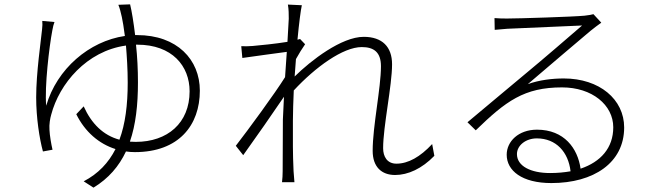

<svg xmlns="http://www.w3.org/2000/svg" viewBox="-20 -805 3040 881"><path d="M577 -785 523 -783C529 -769 535 -746 539 -727C543 -709 548 -679 553 -640C389 -616 241 -489 192 -320C184 -407 206 -592 220 -665C223 -682 226 -694 230 -704L174 -709C175 -697 175 -686 173 -670C168 -618 146 -472 146 -358C146 -265 161 -169 177 -110L221 -118C215 -143 208 -185 207 -209C205 -234 210 -262 215 -279C252 -420 377 -571 558 -596C562 -547 566 -488 566 -426C566 -324 555 -236 528 -164C454 -184 400 -237 364 -317L330 -281C370 -200 434 -145 510 -121C478 -58 431 -8 364 27L409 56C478 14 526 -42 558 -110C571 -108 585 -107 599 -107C801 -107 897 -231 897 -389C897 -531 793 -644 609 -644H600C593 -702 585 -752 577 -785ZM604 -600H610C770 -600 850 -502 850 -386C850 -240 748 -154 603 -154L576 -155C603 -233 613 -324 613 -427C613 -486 610 -546 604 -600Z M1305 -719 1299 -613C1244 -604 1173 -597 1139 -594C1122 -593 1105 -592 1087 -593L1092 -539C1159 -549 1254 -561 1296 -567L1288 -451C1242 -377 1117 -207 1062 -136L1096 -93C1154 -174 1231 -284 1283 -361L1278 -256C1278 -156 1277 -115 1277 -19C1277 -3 1276 15 1274 31H1331C1330 15 1328 -3 1327 -20C1323 -107 1324 -154 1324 -251C1324 -292 1326 -340 1328 -390C1427 -497 1554 -589 1640 -589C1696 -589 1728 -565 1728 -501C1728 -401 1690 -226 1690 -113C1690 -39 1731 -2 1793 -2C1852 -2 1916 -31 1973 -90L1963 -144C1908 -85 1853 -54 1799 -54C1756 -54 1738 -87 1738 -125C1738 -225 1779 -412 1779 -510C1779 -590 1734 -636 1649 -636C1547 -636 1407 -528 1332 -454L1338 -534C1351 -558 1367 -583 1380 -602L1357 -626L1345 -623C1352 -698 1360 -759 1365 -781L1301 -784C1305 -762 1305 -738 1305 -719Z M2598 -19C2569 -14 2538 -11 2504 -11C2415 -11 2352 -43 2352 -98C2352 -138 2393 -170 2443 -170C2532 -170 2588 -107 2598 -19ZM2249 -722 2250 -668C2271 -670 2288 -671 2308 -673C2360 -675 2596 -686 2651 -688C2599 -643 2462 -525 2406 -479C2348 -430 2215 -320 2125 -244L2163 -207C2301 -341 2385 -404 2559 -404C2697 -404 2794 -323 2794 -221C2794 -126 2736 -62 2644 -31C2631 -124 2569 -210 2444 -210C2359 -210 2305 -156 2305 -95C2305 -22 2375 35 2510 35C2704 35 2844 -58 2844 -220C2844 -349 2731 -445 2567 -445C2514 -445 2455 -438 2402 -419C2488 -492 2643 -625 2689 -663C2706 -677 2724 -690 2739 -701L2703 -740C2693 -737 2685 -736 2662 -733C2611 -728 2359 -720 2308 -720C2292 -720 2268 -720 2249 -722Z"/></svg>

Font: GenYoGothic2 TW L
Style: Regular
Weight: 300
Version: Version 2.100;PS 2.1;hotconv 16.6.51;makeotf.lib2.5.65220 DE